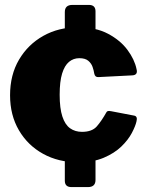

<svg xmlns="http://www.w3.org/2000/svg" viewBox="-20 -762 598 782"><path d="M369 -29Q369 0 338 0H271Q244 0 244 -26V-167Q244 -196 275 -196H342Q369 -196 369 -170V-29ZM369 -575Q369 -546 338 -546H271Q244 -546 244 -572V-713Q244 -742 275 -742H342Q369 -742 369 -716V-575ZM298 -651Q370 -651 420 -624.5Q470 -598 499 -559Q528 -520 536 -481Q543 -456 518 -455L381 -448Q367 -447 364 -462Q362 -475 357 -489.5Q352 -504 339.5 -514.5Q327 -525 303 -525Q279 -525 261 -510Q243 -495 233 -462.5Q223 -430 223 -376Q223 -321 234 -287.5Q245 -254 265.5 -239.5Q286 -225 314 -225Q355 -225 374.5 -247.5Q394 -270 413 -304Q415 -308 419 -309.5Q423 -311 433 -309L527 -291Q541 -288 536 -268Q532 -249 517 -220.5Q502 -192 474 -165Q446 -138 402.5 -119.5Q359 -101 298 -101Q218 -101 155.5 -135.5Q93 -170 57 -231.5Q21 -293 21 -374Q21 -457 57.5 -519Q94 -581 156.5 -616Q219 -651 298 -651Z"/></svg>

Font: Libre Franklin Thin Black
Style: Regular
Weight: 900
Version: Version 3.000